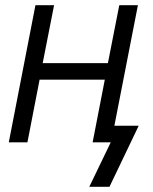

<svg xmlns="http://www.w3.org/2000/svg" viewBox="-20 -550 590 742"><path d="M325 172 408 0H338L385 -242H133L86 0H14L117 -530H189L145 -306H397L441 -530H513L422 -64H516L403 172Z"/></svg>

Font: Lode
Style: Italic
Weight: 400
Italic angle: -11°
Monospace: yes
Designer: Belleve Invis
Foundry: Belleve Invis
Version: Version 29.2.0; ttfautohint (v1.8.3)